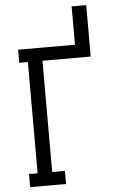

<svg xmlns="http://www.w3.org/2000/svg" viewBox="-62 -982 623 1023"><g transform="rotate(-5 250.0 -470.0)"><path d="M57 0V-70H103V-665H57V-735H361V-940H439V-665H181V-70H249V0Z"/></g></svg>

Font: Iosevka Slab
Style: Regular
Weight: 400
Monospace: yes
Designer: Belleve Invis
Foundry: Belleve Invis
Version: Version 11.2.4; ttfautohint (v1.8.3)